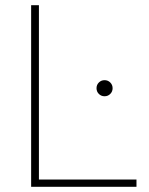

<svg xmlns="http://www.w3.org/2000/svg" viewBox="-20 -720 576 740"><path d="M100 0V-700H130V0ZM117 0V-28H506V0ZM383 -349Q370 -349 361 -358Q352 -367 352 -380Q352 -393 361 -402Q370 -411 383 -411Q396 -411 405 -402Q414 -393 414 -380Q414 -367 405 -358Q396 -349 383 -349Z"/></svg>

Font: Fustat ExtraLight
Style: Regular
Weight: 250
Designer: Mohamed Gaber, Khaled Hosny, Laura Garcia Mut
Foundry: Kief Type Foundry, Alif Type Foundry, Hard Type Foundry
Version: Version 1.007